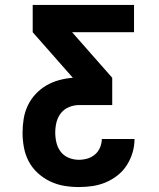

<svg xmlns="http://www.w3.org/2000/svg" viewBox="-20 -755 640 775"><path d="M298 0Q268 0 238.5 -5Q209 -10 182 -23Q155 -36 132.5 -56.5Q110 -77 96 -103.5Q82 -130 76.5 -160Q71 -190 71 -219Q71 -247 75.5 -275Q80 -303 92 -328.5Q104 -354 123.5 -375Q143 -396 167 -410Q191 -424 218.5 -431.5Q246 -439 274 -441L112 -625V-735H521V-625H271L433 -441V-331H300Q279 -331 259 -323Q239 -315 226 -298.5Q213 -282 208 -261.5Q203 -241 203 -220Q203 -199 208 -178.5Q213 -158 225.5 -142Q238 -126 257.5 -118Q277 -110 298 -110Q316 -110 333 -115Q350 -120 363.5 -131.5Q377 -143 384 -160Q391 -177 391 -194H523Q523 -166 515 -139Q507 -112 492 -88.5Q477 -65 455 -47.5Q433 -30 407 -19Q381 -8 353.5 -4Q326 0 298 0Z"/></svg>

Font: Iosevka Aile Extrabold
Style: Regular
Weight: 800
Designer: Belleve Invis
Foundry: Belleve Invis
Version: Version 27.3.5; ttfautohint (v1.8.4)